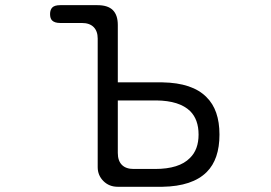

<svg xmlns="http://www.w3.org/2000/svg" viewBox="-20 -718 1040 736"><path d="M771.5 -345.7Q717.8 -400.4 602.5 -402.3H431.6V-622.1Q431.6 -660.2 412.6 -679.2Q393.6 -698.2 353.5 -698.2H210.9Q189.5 -698.2 180.7 -689.5Q171.9 -680.7 171.9 -664.1Q171.9 -647.5 179.7 -639.6Q189.5 -629.9 210.9 -629.9H293.9Q323.2 -629.9 338.9 -614.3Q354.5 -598.6 354.5 -570.3V-77.1Q354.5 -45.9 376.5 -23.9Q398.4 -2 431.6 -2H602.5Q717.8 -3.9 772.5 -58.6Q821.3 -107.4 821.3 -202.1Q821.3 -296.9 771.5 -345.7ZM492.2 -70.3Q462.9 -70.3 447.3 -85.9Q431.6 -101.6 431.6 -131.8V-333H579.1Q668 -332 709 -292Q741.2 -259.8 741.2 -202.1Q741.2 -144.5 708 -112.3Q667 -70.3 574.2 -70.3Z"/></svg>

Font: FakePearl
Style: ExtraLight
Weight: 300
Version: Version 1.2